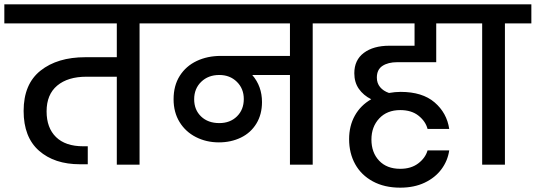

<svg xmlns="http://www.w3.org/2000/svg" viewBox="-44 -760 2472 886"><path d="M722 -652H600V0H495V-406H355Q269 -406 220 -365Q171 -324 171 -246Q171 -170 214.5 -127.5Q258 -85 340 -85H361V-2H325Q207 -2 136 -64.5Q65 -127 65 -248Q65 -372 143 -434Q221 -496 350 -496H495V-652H-24V-740H722Z M1521 -652H1399V0H1294V-414H1120Q1165 -362 1165 -289Q1165 -232 1139 -189.5Q1113 -147 1067.5 -125Q1022 -103 966 -103Q908 -103 860 -127.5Q812 -152 784.5 -197Q757 -242 757 -302Q757 -365 785.5 -410Q814 -455 863.5 -478.5Q913 -502 975 -502H1294V-652H674V-740H1521ZM968 -192Q1018 -192 1049.5 -223Q1081 -254 1081 -303Q1081 -351 1049 -382.5Q1017 -414 968 -414Q917 -414 884.5 -382.5Q852 -351 852 -302Q852 -253 884 -222.5Q916 -192 968 -192Z M1789 -473Q1747 -473 1721 -456Q1695 -439 1695 -402Q1695 -376 1710 -358Q1725 -340 1751 -331Q1779 -336 1805 -336Q1905 -336 1961.5 -287.5Q2018 -239 2029 -165H1929Q1920 -200 1887.5 -226Q1855 -252 1803 -252Q1742 -252 1706 -213.5Q1670 -175 1670 -116Q1670 -56 1705.5 -18.5Q1741 19 1803 19Q1853 19 1886 -6Q1919 -31 1929 -66H2029Q2022 -18 1993 21Q1964 60 1915.5 83Q1867 106 1803 106Q1730 106 1676.5 77Q1623 48 1595 -2.5Q1567 -53 1567 -118Q1567 -179 1593.5 -226.5Q1620 -274 1669 -302Q1633 -320 1612 -350Q1591 -380 1591 -422Q1591 -483 1635 -516Q1679 -549 1753 -549H1869V-652H1473V-740H2106V-652H1969V-473Z M2181 0V-652H2059V-740H2408V-652H2286V0Z"/></svg>

Font: A Bank Premium Med
Style: Regular
Weight: 500
Designer: Ninad Kale (Devanagari), Jonny Pinhorn (Latin), Htun Naung (Myanmar)
Foundry: Indian Type Foundry
Version: 4.004